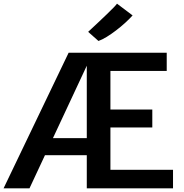

<svg xmlns="http://www.w3.org/2000/svg" viewBox="-62 -1032 1006 1052"><path d="M-42.5 0 314 -743 421 -688 99.5 0ZM413.5 -743 450 -672H330.5L314 -743ZM119.5 -181.5 141 -275H480.5L496 -181.5ZM413.5 0V-743H851.5V-643.5H543V-432H772.5V-333.5H543V-101.5H886V0ZM477.5 -807.5 421 -857.5Q423 -859.5 439.2 -874.5Q455.5 -889.5 478 -910.8Q500.5 -932 523.2 -953.8Q546 -975.5 561.8 -992Q577.5 -1008.5 579 -1012L664.5 -947.5Q648 -929 624.5 -907.5Q601 -886 574.5 -865.8Q548 -845.5 522.8 -830Q497.5 -814.5 477.5 -807.5Z"/></svg>

Font: Merriweather Sans Medium
Style: Regular
Weight: 500
Designer: Eben Sorkin
Foundry: Eben Sorkin
Version: Version 2.001